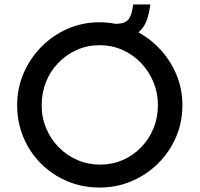

<svg xmlns="http://www.w3.org/2000/svg" viewBox="-20 -834 896 862"><path d="M57 -362Q57 -437 85.5 -504Q114 -571 165 -623Q216 -675 283 -704.5Q350 -734 427 -734Q503 -734 570 -704.5Q637 -675 689 -623Q741 -571 770 -504Q799 -437 799 -362Q799 -285 770 -218Q741 -151 689.5 -100Q638 -49 570.5 -20.5Q503 8 427 8Q350 8 283 -20Q216 -48 165 -98.5Q114 -149 85.5 -216.5Q57 -284 57 -362ZM167 -362Q167 -306 187.5 -257.5Q208 -209 244 -172.5Q280 -136 327.5 -115.5Q375 -95 430 -95Q484 -95 531 -115.5Q578 -136 613.5 -172.5Q649 -209 669 -257.5Q689 -306 689 -362Q689 -418 668.5 -466.5Q648 -515 612.5 -552Q577 -589 529.5 -610Q482 -631 428 -631Q372 -631 325 -610Q278 -589 242 -552Q206 -515 186.5 -466Q167 -417 167 -362ZM499 -727Q539 -727 555.5 -745.5Q572 -764 578 -814H655Q647 -751 627 -718.5Q607 -686 574.5 -675Q542 -664 499 -664Z"/></svg>

Font: Josefin Sans Thin Medium
Style: Regular
Weight: 500
Version: Version 2.000